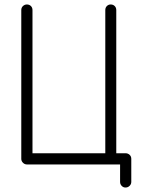

<svg xmlns="http://www.w3.org/2000/svg" viewBox="-20 -734 649 857"><path d="M540 103Q530 103 523 95.5Q516 88 516 78V0H100Q90 0 82.5 -7.5Q75 -15 75 -25V-689Q75 -700 82.5 -707Q90 -714 100 -714Q111 -714 118 -707Q125 -700 125 -689V-50H450V-689Q450 -700 457 -707Q464 -714 474 -714Q485 -714 492 -707Q499 -700 499 -689V-50H540Q551 -50 558.5 -43Q566 -36 566 -25V78Q566 88 558.5 95.5Q551 103 540 103Z"/></svg>

Font: Kurewa Gothic CJK TC Regular
Style: Regular
Weight: 400
Designer: Max Yao
Foundry: Max-Everyday
Version: Version 1.071; ttfautohint (v1.8.3)